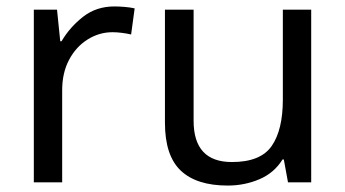

<svg xmlns="http://www.w3.org/2000/svg" viewBox="-20 -566 1071 596"><path d="M335 -546Q350 -546 367.5 -544.5Q385 -543 398 -540L387 -459Q374 -462 358.5 -464Q343 -466 329 -466Q288 -466 252 -443.5Q216 -421 194.5 -380.5Q173 -340 173 -286V0H85V-536H157L167 -438H171Q197 -482 238 -514Q279 -546 335 -546Z M946 -536V0H874L861 -71H857Q831 -29 785 -9.5Q739 10 687 10Q590 10 541 -36.5Q492 -83 492 -185V-536H581V-191Q581 -63 700 -63Q789 -63 823.5 -113Q858 -163 858 -257V-536Z"/></svg>

Font: Noto Sans Masaram Gondi
Style: Regular
Weight: 400
Designer: Ek Type & Mukund Gokhale
Foundry: Ek Type
Version: Version 1.004; ttfautohint (v1.8.4.7-5d5b)